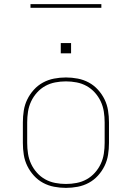

<svg xmlns="http://www.w3.org/2000/svg" viewBox="-20 -904 640 932"><path d="M300 8Q271 8 242.5 2.5Q214 -3 189 -16.5Q164 -30 144.5 -51.5Q125 -73 112.5 -98.5Q100 -124 95.5 -152.5Q91 -181 91 -210V-310Q91 -339 95.5 -367.5Q100 -396 112.5 -421.5Q125 -447 144.5 -468.5Q164 -490 189 -503.5Q214 -517 242.5 -522.5Q271 -528 300 -528Q329 -528 357.5 -522.5Q386 -517 411 -503.5Q436 -490 455.5 -468.5Q475 -447 487.5 -421.5Q500 -396 504.5 -367.5Q509 -339 509 -310V-210Q509 -181 504.5 -152.5Q500 -124 487.5 -98.5Q475 -73 455.5 -51.5Q436 -30 411 -16.5Q386 -3 357.5 2.5Q329 8 300 8ZM300 -11Q326 -11 352 -16Q378 -21 400.5 -33.5Q423 -46 440.5 -65.5Q458 -85 469 -108.5Q480 -132 484 -158Q488 -184 488 -210V-310Q488 -336 484 -362Q480 -388 469 -411.5Q458 -435 440.5 -454.5Q423 -474 400.5 -486.5Q378 -499 352 -504Q326 -509 300 -509Q274 -509 248 -504Q222 -499 199.5 -486.5Q177 -474 159.5 -454.5Q142 -435 131 -411.5Q120 -388 116 -362Q112 -336 112 -310V-210Q112 -184 116 -158Q120 -132 131 -108.5Q142 -85 159.5 -65.5Q177 -46 199.5 -33.5Q222 -21 248 -16Q274 -11 300 -11ZM275 -645V-695H325V-645ZM472 -866H128V-884H472Z"/></svg>

Font: Iosevka SS04 Thin Extended
Style: Regular
Weight: 100
Width: 7
Monospace: yes
Designer: Belleve Invis
Foundry: Belleve Invis
Version: Version 19.0.0; ttfautohint (v1.8.4)